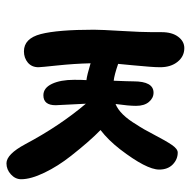

<svg xmlns="http://www.w3.org/2000/svg" viewBox="-18 -522 607 612"><g transform="rotate(90 286.0 -215.5)"><path d="M143.1 12.2Q102.1 12.2 88.1 -41.5Q74.2 -95.2 74.2 -210.9Q74.2 -233.9 78.1 -298.3Q82 -362.8 82 -397V-426.8Q82 -460 96.7 -479.5Q111.3 -499 132.8 -499Q159.2 -499 176.5 -477.5Q193.8 -456.1 193.8 -421.9Q193.8 -408.2 192.1 -386.7Q190.4 -365.2 187.5 -334Q184.6 -302.7 183.1 -288.1Q218.3 -275.9 236.8 -273.9Q238.8 -321.8 238.8 -336.9Q238.8 -400.9 274.9 -400.9Q292 -400.9 304.4 -386.2Q316.9 -371.6 316.9 -345.2Q316.9 -321.8 311 -279.8Q345.2 -293.5 377 -347.2Q390.6 -367.2 409.4 -403.6Q428.2 -439.9 441.2 -459Q454.1 -478 465.8 -478Q487.3 -478 503.7 -462.2Q520 -446.3 520 -418.9Q520 -378.4 455.1 -293.9Q425.8 -256.3 394 -231.9Q429.2 -197.8 476.1 -138.2Q509.3 -96.2 530 -53Q550.8 -9.8 550.8 21Q550.8 39.6 535.4 53.7Q520 67.9 500 67.9Q471.2 67.9 439 7.8Q380.9 -101.6 310.1 -185.1Q314.9 -97.2 314.9 -88.9Q314.9 -49.8 283.2 -49.8Q259.8 -49.8 246.8 -77.1Q233.9 -104.5 233.9 -147.9Q233.9 -172.9 234.9 -187Q218.3 -189 181.2 -200.2Q182.6 -146.5 188.2 -93.8Q193.8 -41 193.8 -34.2Q193.8 -12.7 179 -0.2Q164.1 12.2 143.1 12.2Z"/></g></svg>

Font: Shantell Sans Irregular Bouncy
Style: Regular
Weight: 500
Designer: Stephen Nixon, Anya Danilova, Shantell Martin
Foundry: Arrow Type
Version: Version 1.006;[9816181b4]